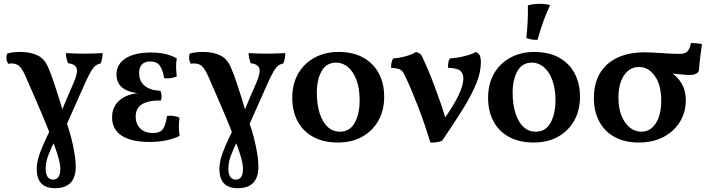

<svg xmlns="http://www.w3.org/2000/svg" viewBox="-20 -740 3723 1009"><path d="M269 249Q221 249 197 223.5Q173 198 173 149Q173 123 180.5 94Q188 65 204.5 27Q221 -11 248 -66L273 -11Q249 37 234.5 74.5Q220 112 220 146Q220 174 230 189Q240 204 260 204Q277 204 287 190Q297 176 297 148Q297 133 293 113Q289 93 279 62Q269 31 251 -15Q228 -75 204.5 -130.5Q181 -186 158 -239Q135 -292 112 -344Q92 -389 71.5 -399.5Q51 -410 23 -405Q15 -418 14 -432.5Q13 -447 17 -458Q32 -463 49 -465Q66 -467 87 -467Q141 -467 179.5 -448Q218 -429 238 -374Q250 -347 263.5 -306Q277 -265 291 -220.5Q305 -176 316 -135Q347 -53 362.5 19Q378 91 378 135Q378 193 350.5 221Q323 249 269 249ZM318 -58 290 -120Q302 -152 313 -179Q324 -206 337.5 -237Q351 -268 368 -307Q391 -362 382 -383Q373 -404 337 -408Q333 -419 329.5 -433.5Q326 -448 327 -461Q347 -460 372 -459Q397 -458 422 -458Q448 -458 474 -459Q500 -460 519 -461Q519 -446 516.5 -431.5Q514 -417 508 -406Q492 -403 480.5 -393.5Q469 -384 458 -365Q447 -346 431 -312Z M766 6Q670 6 619.5 -27Q569 -60 569 -123Q569 -183 614.5 -218Q660 -253 747 -253V-248Q670 -248 631 -273.5Q592 -299 592 -348Q592 -402 639.5 -433Q687 -464 773 -464Q813 -464 846 -457Q879 -450 909 -433Q905 -410 905.5 -386.5Q906 -363 909 -338Q895 -332 877.5 -329.5Q860 -327 843 -329Q835 -375 819 -396Q803 -417 770 -417Q740 -417 725.5 -401Q711 -385 711 -356Q711 -313 740.5 -289Q770 -265 823 -263Q828 -252 829 -237.5Q830 -223 826 -212Q761 -213 727 -192.5Q693 -172 693 -127Q693 -89 717 -65Q741 -41 784 -41Q822 -41 836.5 -62.5Q851 -84 858 -131Q874 -133 892 -130.5Q910 -128 923 -122Q920 -96 920 -72.5Q920 -49 924 -26Q889 -9 849.5 -1.5Q810 6 766 6Z M1229 249Q1181 249 1157 223.5Q1133 198 1133 149Q1133 123 1140.5 94Q1148 65 1164.5 27Q1181 -11 1208 -66L1233 -11Q1209 37 1194.5 74.5Q1180 112 1180 146Q1180 174 1190 189Q1200 204 1220 204Q1237 204 1247 190Q1257 176 1257 148Q1257 133 1253 113Q1249 93 1239 62Q1229 31 1211 -15Q1188 -75 1164.5 -130.5Q1141 -186 1118 -239Q1095 -292 1072 -344Q1052 -389 1031.5 -399.5Q1011 -410 983 -405Q975 -418 974 -432.5Q973 -447 977 -458Q992 -463 1009 -465Q1026 -467 1047 -467Q1101 -467 1139.5 -448Q1178 -429 1198 -374Q1210 -347 1223.5 -306Q1237 -265 1251 -220.5Q1265 -176 1276 -135Q1307 -53 1322.5 19Q1338 91 1338 135Q1338 193 1310.5 221Q1283 249 1229 249ZM1278 -58 1250 -120Q1262 -152 1273 -179Q1284 -206 1297.5 -237Q1311 -268 1328 -307Q1351 -362 1342 -383Q1333 -404 1297 -408Q1293 -419 1289.5 -433.5Q1286 -448 1287 -461Q1307 -460 1332 -459Q1357 -458 1382 -458Q1408 -458 1434 -459Q1460 -460 1479 -461Q1479 -446 1476.5 -431.5Q1474 -417 1468 -406Q1452 -403 1440.5 -393.5Q1429 -384 1418 -365Q1407 -346 1391 -312Z M1755 9Q1681 9 1627 -20Q1573 -49 1544.5 -102Q1516 -155 1516 -226Q1516 -300 1547.5 -354Q1579 -408 1634 -437.5Q1689 -467 1758 -467Q1836 -467 1889.5 -437Q1943 -407 1971 -354Q1999 -301 1999 -232Q1999 -160 1968.5 -106Q1938 -52 1883.5 -21.5Q1829 9 1755 9ZM1767 -48Q1818 -48 1844 -94.5Q1870 -141 1870 -213Q1870 -276 1853 -320.5Q1836 -365 1808 -388Q1780 -411 1747 -411Q1695 -411 1670 -366Q1645 -321 1645 -253Q1645 -191 1660 -144.5Q1675 -98 1702 -73Q1729 -48 1767 -48Z M2242 9Q2227 -39 2211 -86.5Q2195 -134 2177 -180Q2159 -226 2141 -269Q2123 -312 2104 -350Q2095 -370 2079.5 -376Q2064 -382 2035 -384Q2035 -398 2037.5 -410.5Q2040 -423 2046 -433Q2080 -435 2114.5 -445Q2149 -455 2166 -467Q2182 -462 2188.5 -456.5Q2195 -451 2203 -433Q2214 -410 2230 -372Q2246 -334 2263.5 -287.5Q2281 -241 2298 -191.5Q2315 -142 2327 -97H2302Q2366 -188 2390.5 -240.5Q2415 -293 2415 -327Q2415 -353 2399.5 -367.5Q2384 -382 2334 -384Q2334 -398 2336 -410.5Q2338 -423 2344 -433Q2381 -435 2421 -445Q2461 -455 2481 -467Q2495 -461 2501 -449.5Q2507 -438 2507 -412Q2507 -361 2483.5 -302.5Q2460 -244 2414.5 -170Q2369 -96 2303 0Q2291 5 2274 7.5Q2257 10 2242 9Z M2784 9Q2710 9 2656 -20Q2602 -49 2573.5 -102Q2545 -155 2545 -226Q2545 -300 2576.5 -354Q2608 -408 2663 -437.5Q2718 -467 2787 -467Q2865 -467 2918.5 -437Q2972 -407 3000 -354Q3028 -301 3028 -232Q3028 -160 2997.5 -106Q2967 -52 2912.5 -21.5Q2858 9 2784 9ZM2796 -48Q2847 -48 2873 -94.5Q2899 -141 2899 -213Q2899 -276 2882 -320.5Q2865 -365 2837 -388Q2809 -411 2776 -411Q2724 -411 2699 -366Q2674 -321 2674 -253Q2674 -191 2689 -144.5Q2704 -98 2731 -73Q2758 -48 2796 -48ZM2805 -531Q2787 -530 2773.5 -532.5Q2760 -535 2746 -540Q2751 -583 2753 -628Q2755 -673 2754 -712Q2770 -716 2785.5 -718Q2801 -720 2817 -720Q2847 -720 2871 -713Q2850 -669 2834.5 -625Q2819 -581 2805 -531Z M3336 9Q3264 9 3211 -19.5Q3158 -48 3129.5 -101Q3101 -154 3101 -225Q3101 -301 3132.5 -354.5Q3164 -408 3224 -436.5Q3284 -465 3367 -465Q3391 -465 3423 -463Q3455 -461 3489 -459Q3523 -457 3551 -457Q3582 -457 3594 -471.5Q3606 -486 3611 -514Q3625 -514 3641 -512.5Q3657 -511 3669 -508Q3664 -475 3659.5 -437.5Q3655 -400 3653 -368Q3647 -356 3635 -351Q3623 -346 3604 -346Q3583 -346 3553.5 -349.5Q3524 -353 3482 -355L3481 -376Q3510 -360 3533 -338Q3556 -316 3570 -285.5Q3584 -255 3584 -212Q3584 -151 3553.5 -100.5Q3523 -50 3467.5 -20.5Q3412 9 3336 9ZM3350 -48Q3399 -48 3427 -93Q3455 -138 3455 -210Q3455 -293 3421.5 -340.5Q3388 -388 3338 -388Q3289 -388 3259.5 -344Q3230 -300 3230 -227Q3230 -171 3246.5 -131Q3263 -91 3290 -69.5Q3317 -48 3350 -48Z"/></svg>

Font: Vollkorn SemiBold
Style: Regular
Weight: 600
Designer: Friedrich Althausen
Foundry: Friedrich Althausen
Version: Version 5.000